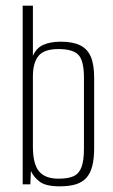

<svg xmlns="http://www.w3.org/2000/svg" viewBox="-20 -650 398 677"><path d="M190 7Q142 7 120.5 -9Q99 -25 89 -47L87 0H60V-630H96V-453Q108 -481 133 -492Q158 -503 194 -503Q236 -503 262 -490.5Q288 -478 300 -450.5Q312 -423 312 -375V-128Q312 -91 305.5 -65Q299 -39 284.5 -23Q270 -7 247 0Q224 7 190 7ZM186 -20Q221 -20 240 -29Q259 -38 267.5 -61Q276 -84 276 -126V-376Q276 -436 256.5 -456.5Q237 -477 186 -477Q135 -477 115.5 -452.5Q96 -428 96 -381V-133Q96 -72 117.5 -46Q139 -20 186 -20Z"/></svg>

Font: Alumni Sans Thin ExtraLight
Style: Regular
Weight: 250
Version: Version 1.018